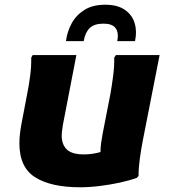

<svg xmlns="http://www.w3.org/2000/svg" viewBox="-20 -780 714 812"><path d="M62 -174Q62 -191 64 -210.5Q66 -230 70 -252L95 -383Q102 -417 107.5 -459Q113 -501 112 -536L118 -547H303L246 -252Q244 -238 242.5 -226.5Q241 -215 241 -206Q241 -169 262.5 -148Q284 -127 335 -127Q352 -127 370 -129.5Q388 -132 405 -137Q405 -155 407.5 -174Q410 -193 414 -214L447 -383Q453 -417 458.5 -459Q464 -501 463 -536L470 -547H655L584 -186Q577 -150 571.5 -110.5Q566 -71 566 -36L559 -28Q529 -17 488 -8Q447 1 403 6.5Q359 12 319 12Q196 12 129 -30Q62 -72 62 -174ZM425 -760Q477 -760 508 -738.5Q539 -717 549.5 -682Q560 -647 551 -606H476Q490 -680 418 -680Q378 -680 359 -661Q340 -642 334 -606H259Q264 -646 283 -681Q302 -716 337 -738Q372 -760 425 -760Z"/></svg>

Font: Kufam
Style: Bold Italic
Weight: 700
Italic angle: -11°
Designer: Artur Schmal
Foundry: Original Type
Version: Version 1.301; ttfautohint (v1.8.3)